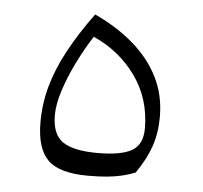

<svg xmlns="http://www.w3.org/2000/svg" viewBox="-40 -473 549 519"><g transform="rotate(5 234.5 -214.0)"><path d="M199.7 -371.1Q270.5 -339.8 314.7 -278.3Q358.9 -216.8 358.9 -136.2Q358.9 -92.3 329.8 -75.7Q300.8 -59.1 236.8 -59.1Q171.9 -59.1 142.6 -78.9Q113.3 -98.6 113.3 -151.4Q113.3 -180.2 125.5 -218.3Q137.7 -256.3 157.5 -296.4Q177.2 -336.4 199.7 -371.1ZM216.8 4.4Q246.1 4.4 269 2.2Q292 0 310.5 -4.6Q329.1 -9.3 344.7 -15.6Q371.6 -54.7 384 -90.8Q396.5 -127 396.5 -170.9Q396.5 -230.5 371.8 -279.1Q347.2 -327.6 302.7 -365.7Q258.3 -403.8 198.2 -431.6Q157.7 -376.5 130.4 -325.9Q103 -275.4 89.6 -227.1Q76.2 -178.7 76.2 -128.9Q76.2 -57.6 107.4 -26.6Q138.7 4.4 216.8 4.4Z"/></g></svg>

Font: Pinar FD VF
Style: Regular
Weight: 300
Designer: Amin Abedi
Version: Version 2.000